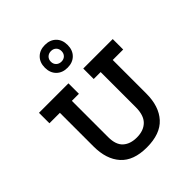

<svg xmlns="http://www.w3.org/2000/svg" viewBox="-236 -996 1156 1156"><g transform="rotate(-45 342.0 -417.5)"><path d="M567 -214Q567 -105 511 -43.5Q455 18 340 18Q227 18 172 -43.5Q117 -105 117 -214V-500H28V-589H279V-500H219V-191Q219 -126 251.5 -96.5Q284 -67 340 -67Q398 -67 431 -99.5Q464 -132 464 -201V-500H405V-589H656V-500H567ZM342 -853Q386 -853 412.5 -826.5Q439 -800 439 -756Q439 -712 412.5 -685.5Q386 -659 342 -659Q298 -659 271.5 -685.5Q245 -712 245 -756Q245 -800 271.5 -826.5Q298 -853 342 -853ZM342 -801Q322 -801 309 -788.5Q296 -776 296 -756Q296 -736 309 -723.5Q322 -711 342 -711Q362 -711 374.5 -723.5Q387 -736 387 -756Q387 -776 374.5 -788.5Q362 -801 342 -801Z"/></g></svg>

Font: Podkova SemiBold
Style: Regular
Weight: 600
Designer: Ilya Yudin
Foundry: Cyreal (www.cyreal.org)
Version: Version 2.103